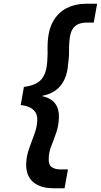

<svg xmlns="http://www.w3.org/2000/svg" viewBox="-20 -831 536 1020"><path d="M262 169Q194 169 155.5 135.5Q117 102 119 37Q121 -4 135 -43Q149 -82 163 -119.5Q177 -157 178 -192Q179 -213 171 -229.5Q163 -246 143.5 -257.5Q124 -269 90 -273L107 -369Q151 -375 178 -391Q205 -407 218 -439.5Q231 -472 232 -525Q233 -538 233 -549.5Q233 -561 232.5 -571.5Q232 -582 233 -594Q235 -669 261.5 -716.5Q288 -764 333.5 -787.5Q379 -811 434 -811H496L478 -711H439Q416 -711 396.5 -703Q377 -695 364.5 -674.5Q352 -654 349 -615Q347 -597 347 -578.5Q347 -560 346.5 -539.5Q346 -519 342 -493Q339 -444 322 -408Q305 -372 275.5 -351Q246 -330 205 -322V-320Q254 -309 274.5 -279Q295 -249 293 -207Q292 -165 279 -127Q266 -89 252.5 -55Q239 -21 239 10Q237 44 254.5 56.5Q272 69 301 69H341L323 169Z"/></svg>

Font: DM Sans 16pt SemiBold
Style: Italic
Weight: 600
Italic angle: -10°
Version: Version 4.004;gftools[0.9.30]